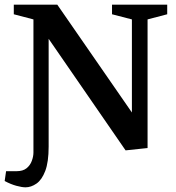

<svg xmlns="http://www.w3.org/2000/svg" viewBox="-24 -633 754 821"><path d="M85 168Q70 168 46 161.5Q22 155 -4 141L2 99H47Q74 99 89.5 86.5Q105 74 112 55Q119 36 119 19V-550L35 -572V-613H221L540 -152V-550L455 -572V-613H691V-572L607 -550V0L513 10L184 -467V-6Q184 60 169.5 98Q155 136 132 152Q109 168 85 168Z"/></svg>

Font: Manuale SemiBold
Style: Regular
Weight: 600
Version: Version 1.002